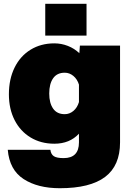

<svg xmlns="http://www.w3.org/2000/svg" viewBox="-20 -804 690 1014"><path d="M402 -563H614V-52Q614 71 535 130.5Q456 190 296 190Q179 190 104.5 141.5Q30 93 21 -13H246Q249 11 264.5 21Q280 31 316 31Q397 31 397 -52V-98Q348 -45 267 -45Q196 -45 141.5 -78Q87 -111 57 -170Q27 -229 27 -306Q27 -386 57 -447Q87 -508 141.5 -541.5Q196 -575 267 -575Q304 -575 338.5 -561.5Q373 -548 399 -523ZM322 -201Q347 -201 367.5 -218Q388 -235 397 -265V-357Q388 -386 367.5 -403Q347 -420 322 -420Q281 -420 260.5 -390.5Q240 -361 240 -310Q240 -260 260.5 -230.5Q281 -201 322 -201ZM219 -784H437V-616H219Z"/></svg>

Font: Azeret Mono Black
Style: Regular
Weight: 900
Designer: Martin Vácha
Foundry: Displaay
Version: Version 1.000; Glyphs 3.0.3, build 3074